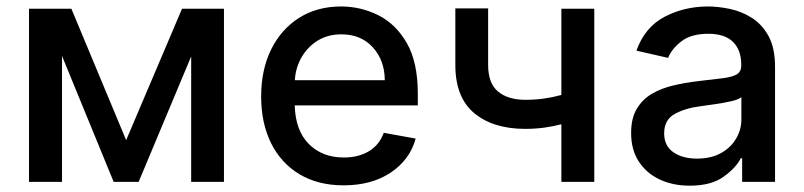

<svg xmlns="http://www.w3.org/2000/svg" viewBox="-20 -573 2532 605"><path d="M377.5 -131.4 553.6 -545.5H685.7V0H582.4V-395.2L416.9 0H338.1L175.4 -396.7V0H71.4V-545.5H204.9Z M1062.5 11Q982.2 11 924 -23.8Q865.8 -58.6 834.3 -121.6Q802.9 -184.7 802.9 -269.2Q802.9 -353 834.3 -416.9Q865.8 -480.8 922.4 -516.7Q979 -552.6 1055 -552.6Q1116.8 -552.6 1172.1 -525Q1227.3 -497.5 1261.9 -437.3Q1296.5 -377.1 1296.5 -278.4V-240.8H908.7Q910.9 -161.9 953.1 -119.3Q995.4 -76.7 1063.6 -76.7Q1109 -76.7 1142 -96.2Q1175.1 -115.8 1189.3 -154.5L1289.8 -136.4Q1271.7 -70 1211.6 -29.5Q1151.6 11 1062.5 11ZM909.1 -320.3H1192.5Q1192.1 -382.8 1154.8 -423.8Q1117.5 -464.8 1055.8 -464.8Q1012.8 -464.8 980.6 -444.8Q948.5 -424.7 929.9 -391.9Q911.2 -359 909.1 -320.3Z M1852.6 -545.5V0H1748.9V-181.5Q1723 -174.7 1694.6 -170.8Q1666.2 -166.9 1635.3 -166.9Q1534.1 -166.9 1474.4 -216.4Q1414.8 -266 1414.8 -368.3V-546.5H1518.1V-368.3Q1518.1 -310.4 1549.5 -284.4Q1581 -258.5 1635.3 -258.5Q1666.5 -258.5 1694.2 -262.4Q1721.9 -266.3 1748.9 -273.8V-545.5Z M2153.1 12.1Q2101.2 12.1 2059.5 -7.1Q2017.8 -26.3 1993.3 -63.4Q1968.7 -100.5 1968.7 -154.1Q1968.7 -200.6 1986.7 -230.5Q2004.6 -260.3 2034.6 -277.7Q2064.6 -295.1 2101.9 -303.8Q2139.2 -312.5 2177.9 -317.1Q2226.9 -322.8 2257.3 -326.5Q2287.6 -330.3 2301.7 -338.8Q2315.7 -347.3 2315.7 -366.5V-369Q2315.7 -415.5 2289.6 -441.1Q2263.5 -466.6 2212 -466.6Q2158.4 -466.6 2127.7 -443.2Q2096.9 -419.7 2085.2 -390.6L1985.4 -413.4Q2012.1 -487.9 2074.4 -520.2Q2136.7 -552.6 2210.6 -552.6Q2243.3 -552.6 2279.8 -544.9Q2316.4 -537.3 2348.9 -516.9Q2381.4 -496.4 2401.8 -459.2Q2422.2 -421.9 2422.2 -362.2V0H2318.5V-74.6H2314.3Q2299 -44 2259.9 -16Q2220.9 12.1 2153.1 12.1ZM2176.1 -73.2Q2220.5 -73.2 2251.8 -90.6Q2283 -108 2299.5 -136.2Q2316.1 -164.4 2316.1 -196.7V-267Q2308.6 -259.6 2283.4 -253.9Q2258.2 -248.2 2230.1 -244.3Q2202.1 -240.4 2184.7 -237.9Q2138.5 -231.9 2105.6 -213.6Q2072.8 -195.3 2072.8 -152.7Q2072.8 -113.3 2101.9 -93.2Q2131 -73.2 2176.1 -73.2Z"/></svg>

Font: Inter UI Medium
Style: Regular
Weight: 500
Designer: Rasmus Andersson
Foundry: rsms
Version: 3.2;8d6f07862